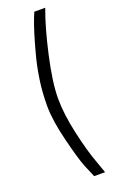

<svg xmlns="http://www.w3.org/2000/svg" viewBox="-168 -792 587 960"><g transform="rotate(-20 126.0 -312.5)"><path d="M190 60 213 125H155Q144 101 127 59Q110 17 82 -95.5Q54 -208 54 -284Q54 -360 64.5 -428Q75 -496 90 -550Q119 -660 144 -724L155 -750H213Q179 -659 148.5 -522.5Q118 -386 118 -301.5Q118 -217 142 -110.5Q166 -4 190 60Z"/></g></svg>

Font: Titillium Web Light
Style: Regular
Weight: 300
Version: Version 1.002;PS 57.000;hotconv 1.0.70;makeotf.lib2.5.55311